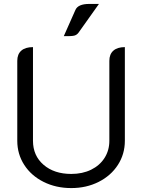

<svg xmlns="http://www.w3.org/2000/svg" viewBox="-20 -949 725 978"><path d="M68 -232V-639Q68 -673 88.5 -691Q109 -709 148 -709V-232Q148 -156 202 -109.5Q256 -63 343 -63Q400 -63 444 -84.5Q488 -106 512.5 -144.5Q537 -183 537 -232V-639Q537 -673 557.5 -691Q578 -709 616 -709V-232Q616 -164 580.5 -109Q545 -54 482.5 -22.5Q420 9 343 9Q265 9 202 -22.5Q139 -54 103.5 -109Q68 -164 68 -232ZM364 -898Q377 -929 435 -929H484L381 -784Q372 -771 358 -767.5Q344 -764 305 -765Z"/></svg>

Font: K2D Light
Style: Regular
Weight: 300
Designer: Katatrad Aksorn Co.,Ltd.
Foundry: Cadson Demak Co.,Ltd.
Version: Version 1.000; ttfautohint (v1.6)